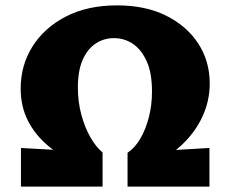

<svg xmlns="http://www.w3.org/2000/svg" viewBox="-20 -695 856 715"><path d="M282 -77Q211 -109 161 -150.5Q111 -192 84 -245.5Q57 -299 57 -365Q57 -452 101 -522Q145 -592 225.5 -633.5Q306 -675 416 -675Q522 -675 599 -636.5Q676 -598 718.5 -532.5Q761 -467 761 -384Q761 -319 733.5 -260Q706 -201 656 -154.5Q606 -108 538 -77L455 -126Q483 -145 503 -179.5Q523 -214 534.5 -259Q546 -304 546 -354Q546 -424 526 -467.5Q506 -511 474.5 -532Q443 -553 404 -553Q367 -553 336.5 -533Q306 -513 288 -472.5Q270 -432 270 -369Q270 -317 282.5 -269.5Q295 -222 316 -185Q337 -148 362 -127ZM58 0V-144L362 -127V0ZM455 0V-126L760 -144V0Z"/></svg>

Font: Ysabeau Infant Black
Style: Regular
Weight: 900
Designer: Christian Thalmann (Catharsis Fonts)
Version: Version 2.001;gftools[0.9.30]; featfreeze: ss01,ss02,lnum